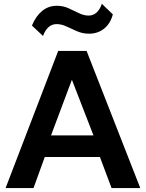

<svg xmlns="http://www.w3.org/2000/svg" viewBox="-20 -960 744 980"><path d="M8.5 0 277 -700H422L696 0H549.5L490 -158.5H208.5L151 0ZM240.5 -269H457L347 -553ZM199.5 -776.5 143 -829.5Q163 -878 195.2 -904.2Q227.5 -930.5 269.5 -930.5Q302 -930.5 329.8 -918Q357.5 -905.5 382.5 -893Q407.5 -880.5 432.5 -880.5Q455.5 -880.5 472.5 -895.5Q489.5 -910.5 500 -940.5L556 -886.5Q543 -838.5 510.5 -813.2Q478 -788 435 -788Q402.5 -788 374 -800.2Q345.5 -812.5 319.5 -824.8Q293.5 -837 269 -837Q246.5 -837 229 -822.5Q211.5 -808 199.5 -776.5Z"/></svg>

Font: Geologica Thin Roman Medium
Style: Regular
Weight: 500
Version: Version 1.010;gftools[0.9.28]